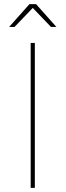

<svg xmlns="http://www.w3.org/2000/svg" viewBox="-20 -906 316 926"><path d="M128 -699H148V0H128ZM122 -886H154L252 -776H226L132 -874H144L50 -776H24Z"/></svg>

Font: Alexandria Thin
Style: Regular
Weight: 250
Designer: Mohamed Gaber
Foundry: Kief Type Foundry
Version: Version 5.100